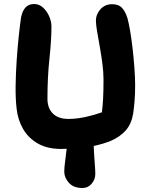

<svg xmlns="http://www.w3.org/2000/svg" viewBox="-20 -734 755 959"><path d="M286 10Q216 10 168.5 -17.5Q121 -45 95 -90.5Q69 -136 63 -191Q57 -242 58 -306.5Q59 -371 63.5 -436Q68 -501 74 -556.5Q80 -612 85 -646Q98 -714 150 -714Q175 -714 194.5 -696.5Q214 -679 225.5 -653Q237 -627 237 -601Q237 -535 227 -441.5Q217 -348 217 -241Q217 -194 244 -167Q271 -140 322 -140Q362 -140 406 -149.5Q450 -159 489 -173Q493 -204 495 -242Q497 -280 497 -337Q497 -373 491.5 -415.5Q486 -458 478.5 -500Q471 -542 465 -577Q459 -612 459 -632Q459 -662 481.5 -687.5Q504 -713 540 -713Q573 -713 590 -694Q607 -675 617 -642Q623 -620 630 -579.5Q637 -539 642.5 -490Q648 -441 651.5 -393Q655 -345 655 -310Q655 -263 652 -227.5Q649 -192 645 -166Q636 -114 608 -82.5Q580 -51 535 -31Q515 -23 493.5 -16.5Q472 -10 448 -5Q450 41 453 78.5Q456 116 456 135Q456 162 438 183.5Q420 205 392 205Q347 205 324 179Q301 153 301 124Q301 103 305.5 70Q310 37 313 9Q299 10 286 10Z"/></svg>

Font: Shantell Sans Normal
Style: Bold
Weight: 700
Designer: Stephen Nixon, Anya Danilova, Shantell Martin
Foundry: Arrow Type
Version: Version 1.009;[a7da0bfa3]